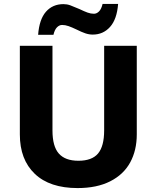

<svg xmlns="http://www.w3.org/2000/svg" viewBox="-20 -947 796 977"><path d="M676 -263Q676 -182 642.5 -120.5Q609 -59 541 -24.5Q473 10 375 10Q233 10 157 -62.5Q81 -135 81 -263V-714H247V-283Q247 -202 279.5 -165.5Q312 -129 379 -129Q448 -129 479 -166Q510 -203 510 -284V-714H676ZM452 -771Q433 -771 414 -777.5Q395 -784 369 -797Q346 -808 329 -814Q312 -820 296 -820Q282 -820 270 -808Q258 -796 252 -770H174Q180 -849 214 -887.5Q248 -926 303 -926Q321 -926 337.5 -920Q354 -914 384 -901Q409 -889 425.5 -883Q442 -877 458 -877Q472 -877 484 -889Q496 -901 502 -927H581Q575 -849 540 -810Q505 -771 452 -771Z"/></svg>

Font: Noto Sans UI ExtraBold
Style: Regular
Weight: 800
Designer: Monotype Design Team
Foundry: Monotype Imaging Inc.
Version: Version 1.001